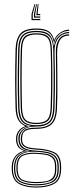

<svg xmlns="http://www.w3.org/2000/svg" viewBox="-20 -740 354 906"><path d="M151.5 145Q100.2 145 69 127.5Q37.8 110 35.5 60.8Q35.2 56 35.2 52.5Q35.2 49 35.5 44.2Q36.8 14.8 53.2 -4.2Q69.8 -23.2 92.8 -27V-28.2Q69 -37.5 62.5 -51.9Q56 -66.2 55.8 -78.5Q55.8 -81.5 55.8 -83.5Q55.8 -85.5 55.8 -88.2Q56.2 -106 67 -121.4Q77.8 -136.8 97.5 -143.5V-146Q76.8 -154.8 65.8 -174.4Q54.8 -194 53.5 -229.8Q52.5 -271.5 52 -303.9Q51.5 -336.2 51.5 -366.1Q51.5 -396 52 -429.5Q52.5 -463 53.5 -507Q55 -557.2 76.1 -581.4Q97.2 -605.5 151.5 -605.5Q190.2 -605.5 209 -592.9Q227.8 -580.2 235.2 -552.8H236.8Q242.2 -566.8 253.4 -577.4Q264.5 -588 278.5 -594Q292.5 -600 306.2 -600V-594.5Q276.5 -593.5 258.2 -576.1Q240 -558.8 236 -538.8H234.5Q229 -571 210.6 -585.4Q192.2 -599.8 151.5 -599.8Q102.8 -599.8 81.9 -578.6Q61 -557.5 59.8 -507Q58.5 -451 57.9 -408.2Q57.2 -365.5 57.6 -324Q58 -282.5 59.8 -229.8Q60.8 -193 73.2 -172.2Q85.8 -151.5 111.8 -146V-143.8Q87 -138.5 74.5 -122.8Q62 -107 61.5 -88.5Q61.5 -86 61.5 -83.8Q61.5 -81.5 61.5 -78.5Q61.8 -63.8 70.9 -48.8Q80 -33.8 108.2 -28.2V-26.8Q80.8 -24 61.8 -6.5Q42.8 11 41.2 44.5Q41 49.2 40.9 52.5Q40.8 55.8 41 61Q43.2 108.5 73.1 124.2Q103 140 151.5 140Q200.2 140 230.9 124.2Q261.5 108.5 262.5 61Q262.8 55.2 262.6 52Q262.5 48.8 262.5 44.2Q261.8 -4.2 231.9 -17.9Q202 -31.5 152 -34Q124.8 -35.2 108.9 -40.8Q93 -46.2 86 -55.8Q79 -65.2 78.5 -78.5Q78.2 -81.5 78.2 -83.6Q78.2 -85.8 78.2 -88.2Q79.2 -111.8 93.8 -124.8Q108.2 -137.8 151.5 -137.5Q198 -137.5 219.6 -157.8Q241.2 -178 243 -229Q244.5 -274.8 244.9 -313.5Q245.2 -352.2 244.9 -395.8Q244.5 -439.2 243.5 -499Q243.2 -533.2 258.8 -555.8Q274.2 -578.2 306.2 -578V-572.2Q277 -572.2 263.1 -551.2Q249.2 -530.2 249.5 -487.5Q250.2 -441.2 250.6 -402Q251 -362.8 250.9 -321.9Q250.8 -281 249 -229.5Q247 -177 224.9 -154.8Q202.8 -132.5 151.5 -132Q122 -131.8 107.6 -126.2Q93.2 -120.8 88.9 -111Q84.5 -101.2 84.2 -87.8Q84.2 -85.8 84.2 -83.8Q84.2 -81.8 84.2 -79.2Q84.8 -66.2 91.5 -57.9Q98.2 -49.5 112.9 -45.1Q127.5 -40.8 152 -39.5Q205.8 -36.5 236.6 -21.4Q267.5 -6.2 268.2 44.2Q268.5 49.2 268.5 52.4Q268.5 55.5 268.2 60.8Q267.5 109.8 235.6 127.4Q203.8 145 151.5 145ZM151.5 129.5Q180.5 129.5 203 124.2Q225.5 119 238.2 104.4Q251 89.8 251.2 61.2Q251.5 56 251.4 52.6Q251.2 49.2 251.2 44.2Q250.8 14.8 238.1 1Q225.5 -12.8 203.4 -17.4Q181.2 -22 152.8 -23.8Q105 -27 79.8 -11Q54.5 5 52.2 44.2Q52 49.2 51.9 52.8Q51.8 56.2 52 61.5Q54 104.8 81.4 117.1Q108.8 129.5 151.5 129.5ZM151.5 124.2Q111.5 124.2 85.5 113.4Q59.5 102.5 57.8 61.5Q57.5 57 57.5 53Q57.5 49 57.8 44Q59.8 1.5 86.5 -10Q113.2 -21.5 152.2 -19Q179 -17.8 199.9 -13.9Q220.8 -10 233 2.9Q245.2 15.8 245.5 44.2Q245.8 50 245.6 53Q245.5 56 245.5 61.5Q245 102.8 218.2 113.5Q191.5 124.2 151.5 124.2ZM151.5 119Q175.8 119 195.5 115.6Q215.2 112.2 227.1 100Q239 87.8 239.5 61.8Q239.8 56 239.6 52.8Q239.5 49.5 239.5 44.2Q239.2 17.8 227.8 6Q216.2 -5.8 196.6 -9.2Q177 -12.8 152 -14Q114.2 -16.2 89.8 -6Q65.2 4.2 63.5 44.2Q63.2 49 63.2 53Q63.2 57 63.5 61.8Q65.2 100.8 90 109.9Q114.8 119 151.5 119ZM151.5 134.8Q105.5 134.8 76.9 120.8Q48.2 106.8 46.2 61.2Q46 56 46.1 52.5Q46.2 49 46.5 44.2Q48.2 10.8 67.2 -6.6Q86.2 -24 121 -26.5V-27.8Q88.5 -33.5 78 -47.9Q67.5 -62.2 67 -78.5Q66.8 -81.5 66.8 -83.5Q66.8 -85.5 66.8 -88.5Q66.8 -108.5 81.9 -124.5Q97 -140.5 126.8 -144.8V-146Q94.2 -150.8 80.6 -170.6Q67 -190.5 65.8 -229.8Q64.2 -276.8 63.8 -318.1Q63.2 -359.5 63.8 -404.6Q64.2 -449.8 65.8 -506.8Q67.2 -555.5 86.9 -574.9Q106.5 -594.2 151.5 -594.2Q193 -594.2 211.2 -577.9Q229.5 -561.5 234 -522.8H235.2Q238 -542.8 247.6 -557.4Q257.2 -572 272.4 -580.4Q287.5 -588.8 306.2 -589V-583.5Q273.2 -583 254.8 -559Q236.2 -535 237.2 -495.5Q238.5 -441 239 -399.8Q239.5 -358.5 239.1 -319Q238.8 -279.5 237.2 -230Q235.5 -180.8 215 -161.8Q194.5 -142.8 151.5 -142.8Q121.5 -143 104.5 -135.2Q87.5 -127.5 80.5 -115.1Q73.5 -102.8 73 -88.8Q72.8 -86 72.8 -83.8Q72.8 -81.5 73 -78.5Q73.5 -59.5 89.6 -45.4Q105.8 -31.2 152 -29Q183.5 -27.5 207 -22Q230.5 -16.5 243.6 -1.5Q256.8 13.5 257.2 44.2Q257.2 49 257.4 52.1Q257.5 55.2 257.2 61.2Q256.5 106.5 227 120.6Q197.5 134.8 151.5 134.8ZM151.5 -149Q193.2 -149 211.4 -166.8Q229.5 -184.5 231 -230Q232.5 -272.5 233 -316.2Q233.5 -360 233.1 -407.1Q232.8 -454.2 231.2 -506.8Q230 -552.8 210.6 -570.6Q191.2 -588.5 151.5 -588.5Q109.8 -588.5 91.5 -570.9Q73.2 -553.2 72 -506.8Q69.8 -429.8 69.6 -364.1Q69.5 -298.5 72 -230Q73.5 -184.8 91.5 -166.9Q109.5 -149 151.5 -149ZM151.5 -154.5Q113.8 -154.5 96.6 -170.4Q79.5 -186.2 78 -230Q76 -293.5 75.9 -363.9Q75.8 -434.2 78 -506.5Q79.2 -550.8 96.1 -566.9Q113 -583 151.5 -583Q191 -583 207.4 -566.8Q223.8 -550.5 225 -506.8Q226.5 -457.2 227 -410Q227.5 -362.8 227 -318Q226.5 -273.2 225 -230.2Q223.5 -186.8 206.6 -170.6Q189.8 -154.5 151.5 -154.5ZM151.5 -160.2Q187 -160.2 202.1 -174.9Q217.2 -189.5 219 -230.5Q220.5 -269.5 221 -316Q221.5 -362.5 221.1 -411.5Q220.8 -460.5 219 -506.5Q217.8 -549.2 202.1 -563.2Q186.5 -577.2 151.5 -577.2Q117 -577.2 101.2 -563.2Q85.5 -549.2 84 -506.5Q82 -437.5 82 -366Q82 -294.5 84 -230.2Q85.5 -189 101 -174.6Q116.5 -160.2 151.5 -160.2ZM146.8 -720.5 134.5 -674V-650.8H170V-645H128.8V-674L142.8 -720.5ZM162 -720.5 157.5 -674H170V-668.2H151.8V-674L158.2 -720.5ZM154.2 -720.5 146 -674V-662.2H170V-656.5H140.2V-674L150.8 -720.5Z"/></svg>

Font: Big Shoulders Inline Display ExtraLight
Style: Regular
Weight: 250
Version: Version 2.002